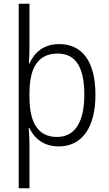

<svg xmlns="http://www.w3.org/2000/svg" viewBox="-20 -780 586 1036"><path d="M495 -269C495 -449 423 -542 300 -542C214 -542 165 -496 139 -437H136C138 -464 139 -505 139 -532V-760H81V236H139V4C139 -25 137 -63 135 -89H139C164 -35 214 10 297 10C419 10 495 -87 495 -269ZM435 -269C435 -121 384 -41 288 -41C188 -41 139 -113 139 -258V-281C140 -418 188 -491 291 -491C388 -491 435 -418 435 -269Z"/></svg>

Font: Noto Sans Bengali SemiCondensed Light
Style: Regular
Weight: 300
Width: 4
Designer: Joana Ranito - Universal Thirst; Jelle Bosma - Monotype Design Team
Foundry: Universal Thirst ehf.
Version: Version 3.000